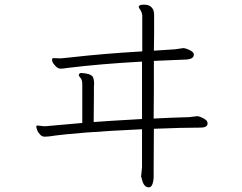

<svg xmlns="http://www.w3.org/2000/svg" viewBox="-20 -745 1040 826"><path d="M793 -241Q715 -239 641 -235Q642 -297 642 -362V-483L784 -489Q814 -492 814 -510Q814 -521 795 -530Q780 -537 771 -538H768L734 -533L642 -527Q643 -575 643 -603V-682Q643 -706 628 -717Q618 -725 598.5 -725Q579 -725 577 -717V-716Q577 -712 580 -708Q592 -692 592 -676V-524Q423 -514 292 -499Q247 -494 243 -494Q239 -494 235 -494L211 -495H208Q204 -494 204 -486Q204 -478 215.5 -464.5Q227 -451 236.5 -450Q246 -449 254 -450.5Q262 -452 272 -453Q410 -470 591 -480V-233Q431 -224 383 -220L384 -334V-372L385 -388Q384 -402 381 -411Q378 -420 362 -426Q342 -431 330 -431Q321 -431 319 -423V-422Q319 -418 326.5 -409.5Q334 -401 334 -382V-216L176 -202H168L142 -205H140Q136 -204 136 -200.5Q136 -197 139.5 -186.5Q143 -176 152 -166.5Q161 -157 172 -157Q183 -157 190 -158Q309 -176 591 -189V-25L587 14Q588 17 591 28Q599 61 620 61L625 60Q632 58 636.5 45Q641 32 641 18V-15L642 -191Q767 -196 842 -196Q873 -196 873 -214L872 -220Q870 -228 855 -236Q840 -244 830 -245H827Z"/></svg>

Font: LXGW WenKai Mono TC Light
Style: Regular
Weight: 300
Designer: LXGW / Fontworks Inc.
Foundry: LXGW / Fontworks Inc.
Version: Version 1.330